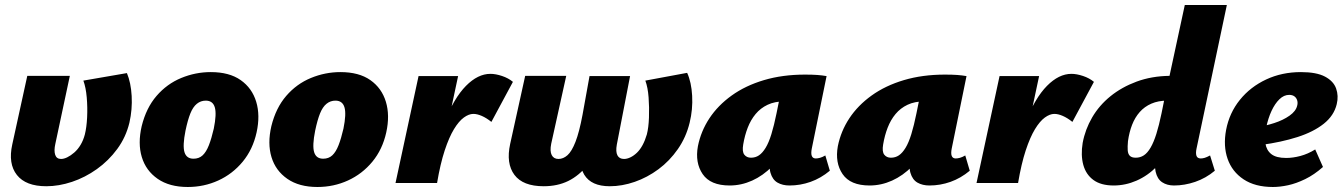

<svg xmlns="http://www.w3.org/2000/svg" viewBox="-20 -731 5368 767"><path d="M165 13Q83 13 47.5 -32Q12 -77 29 -154L89 -428H259L201 -156Q195 -129 200.5 -112.5Q206 -96 224 -96Q235 -96 248.5 -102.5Q262 -109 276.5 -121.5Q291 -134 302 -152.5Q313 -171 319 -194Q326 -222 328 -262Q330 -302 326.5 -342Q323 -382 313 -409L487 -439Q503 -401 506 -347.5Q509 -294 497 -241Q483 -183 448.5 -136Q414 -89 367 -55.5Q320 -22 267.5 -4.5Q215 13 165 13Z M730 16Q657 16 610 -16.5Q563 -49 546.5 -103.5Q530 -158 546 -227Q564 -300 605.5 -348Q647 -396 704 -419.5Q761 -443 822 -443Q896 -443 941.5 -411Q987 -379 1003.5 -324.5Q1020 -270 1005 -202Q990 -134 949.5 -85Q909 -36 852 -10Q795 16 730 16ZM753 -97Q775 -97 789.5 -110.5Q804 -124 814.5 -151Q825 -178 834 -217Q846 -276 838 -302.5Q830 -329 802 -329Q782 -329 766.5 -316.5Q751 -304 740.5 -278Q730 -252 721 -209Q709 -149 717 -123Q725 -97 753 -97Z M1248 16Q1175 16 1128 -16.5Q1081 -49 1064.5 -103.5Q1048 -158 1064 -227Q1082 -300 1123.5 -348Q1165 -396 1222 -419.5Q1279 -443 1340 -443Q1414 -443 1459.5 -411Q1505 -379 1521.5 -324.5Q1538 -270 1523 -202Q1508 -134 1467.5 -85Q1427 -36 1370 -10Q1313 16 1248 16ZM1271 -97Q1293 -97 1307.5 -110.5Q1322 -124 1332.5 -151Q1343 -178 1352 -217Q1364 -276 1356 -302.5Q1348 -329 1320 -329Q1300 -329 1284.5 -316.5Q1269 -304 1258.5 -278Q1248 -252 1239 -209Q1227 -149 1235 -123Q1243 -97 1271 -97Z M1692 0Q1717 -146 1755.5 -243Q1794 -340 1841.5 -388Q1889 -436 1939 -436Q1960 -436 1985.5 -427.5Q2011 -419 2029 -404L1943 -244Q1923 -260 1904.5 -268Q1886 -276 1871 -276Q1853 -276 1833 -261.5Q1813 -247 1793.5 -215Q1774 -183 1756.5 -130Q1739 -77 1726 0ZM1560 0 1652 -427H1810L1719 0Z M2152 13Q2069 13 2035 -32.5Q2001 -78 2018 -156L2078 -428H2242L2182 -157Q2176 -127 2184 -111.5Q2192 -96 2211 -96Q2230 -96 2247 -111Q2264 -126 2279 -164.5Q2294 -203 2307 -272L2335 -427H2497L2444 -153Q2439 -125 2446.5 -110.5Q2454 -96 2473 -96Q2485 -96 2498.5 -102.5Q2512 -109 2524.5 -121Q2537 -133 2547 -151.5Q2557 -170 2564 -194Q2571 -221 2572.5 -261.5Q2574 -302 2571 -342Q2568 -382 2558 -409L2725 -440Q2742 -403 2745 -348.5Q2748 -294 2735 -241Q2721 -183 2688 -135.5Q2655 -88 2610.5 -55Q2566 -22 2515.5 -4.5Q2465 13 2416 13Q2342 13 2314 -33Q2286 -79 2307 -174L2333 -297L2397 -185Q2364 -117 2328.5 -73Q2293 -29 2250 -8Q2207 13 2152 13Z M2895 10Q2818 10 2787 -35.5Q2756 -81 2768 -147Q2780 -207 2814 -258.5Q2848 -310 2903 -349.5Q2958 -389 3032 -411Q3106 -433 3196 -433Q3226 -433 3245.5 -431.5Q3265 -430 3282 -427L3223 -138Q3215 -98 3239 -98Q3246 -98 3255.5 -100.5Q3265 -103 3277 -110L3295 -49Q3259 -19 3218 -4.5Q3177 10 3134 10Q3106 10 3086 -1.5Q3066 -13 3058 -40.5Q3050 -68 3059 -117L3086 -249L3172 -277Q3157 -210 3129.5 -157Q3102 -104 3065 -66.5Q3028 -29 2984.5 -9.5Q2941 10 2895 10ZM2980 -101Q2998 -101 3012 -110.5Q3026 -120 3038.5 -140.5Q3051 -161 3061.5 -195Q3072 -229 3082 -278L3102 -377L3160 -320Q3148 -324 3137 -325Q3126 -326 3114 -326Q3075 -326 3046.5 -312.5Q3018 -299 2998.5 -275.5Q2979 -252 2967 -221Q2955 -190 2949 -154Q2944 -125 2953.5 -113Q2963 -101 2980 -101Z M3454 10Q3377 10 3346 -35.5Q3315 -81 3327 -147Q3339 -207 3373 -258.5Q3407 -310 3462 -349.5Q3517 -389 3591 -411Q3665 -433 3755 -433Q3785 -433 3804.5 -431.5Q3824 -430 3841 -427L3782 -138Q3774 -98 3798 -98Q3805 -98 3814.5 -100.5Q3824 -103 3836 -110L3854 -49Q3818 -19 3777 -4.5Q3736 10 3693 10Q3665 10 3645 -1.5Q3625 -13 3617 -40.5Q3609 -68 3618 -117L3645 -249L3731 -277Q3716 -210 3688.5 -157Q3661 -104 3624 -66.5Q3587 -29 3543.5 -9.5Q3500 10 3454 10ZM3539 -101Q3557 -101 3571 -110.5Q3585 -120 3597.5 -140.5Q3610 -161 3620.5 -195Q3631 -229 3641 -278L3661 -377L3719 -320Q3707 -324 3696 -325Q3685 -326 3673 -326Q3634 -326 3605.5 -312.5Q3577 -299 3557.5 -275.5Q3538 -252 3526 -221Q3514 -190 3508 -154Q3503 -125 3512.5 -113Q3522 -101 3539 -101Z M4013 0Q4038 -146 4076.5 -243Q4115 -340 4162.5 -388Q4210 -436 4260 -436Q4281 -436 4306.5 -427.5Q4332 -419 4350 -404L4264 -244Q4244 -260 4225.5 -268Q4207 -276 4192 -276Q4174 -276 4154 -261.5Q4134 -247 4114.5 -215Q4095 -183 4077.5 -130Q4060 -77 4047 0ZM3881 0 3973 -427H4131L4040 0Z M4429 10Q4378 10 4348 -12Q4318 -34 4307.5 -72.5Q4297 -111 4305 -160Q4315 -214 4343 -262Q4371 -310 4416 -346.5Q4461 -383 4520.5 -405Q4580 -427 4652 -428L4713 -711H4881L4760 -138Q4756 -120 4759.5 -109Q4763 -98 4777 -98Q4784 -98 4792.5 -100.5Q4801 -103 4814 -110L4833 -49Q4797 -19 4754.5 -4.5Q4712 10 4670 10Q4642 10 4622.5 -3Q4603 -16 4596.5 -45Q4590 -74 4598 -120L4624 -249L4711 -277Q4695 -210 4667 -157Q4639 -104 4602 -66.5Q4565 -29 4520.5 -9.5Q4476 10 4429 10ZM4517 -101Q4535 -101 4549.5 -110.5Q4564 -120 4576.5 -141.5Q4589 -163 4599.5 -196.5Q4610 -230 4620 -278L4640 -377L4724 -329H4643Q4607 -329 4579.5 -317Q4552 -305 4533 -283.5Q4514 -262 4502.5 -232.5Q4491 -203 4486 -167Q4484 -145 4485 -130.5Q4486 -116 4493.5 -108.5Q4501 -101 4517 -101Z M5065 16Q4994 16 4948 -14.5Q4902 -45 4884 -96.5Q4866 -148 4878 -212Q4891 -280 4933 -332Q4975 -384 5038 -413.5Q5101 -443 5177 -443Q5239 -443 5273 -425Q5307 -407 5317.5 -377.5Q5328 -348 5320 -315Q5309 -269 5268 -236.5Q5227 -204 5163 -183.5Q5099 -163 5018 -152L5001 -223Q5035 -228 5070.5 -239.5Q5106 -251 5131.5 -269Q5157 -287 5162 -309Q5165 -320 5162 -330Q5159 -340 5151 -346Q5143 -352 5130 -352Q5109 -352 5091 -334.5Q5073 -317 5059.5 -288Q5046 -259 5038 -221Q5031 -186 5035 -158.5Q5039 -131 5058.5 -115.5Q5078 -100 5118 -100Q5145 -100 5175 -108Q5205 -116 5234 -134L5265 -64Q5230 -33 5194 -15.5Q5158 2 5125.5 9Q5093 16 5065 16Z"/></svg>

Font: Ysabeau Infant Black
Style: Italic
Weight: 900
Italic angle: -12°
Designer: Christian Thalmann (Catharsis Fonts)
Version: Version 2.001;gftools[0.9.30]; featfreeze: ss01,ss02,lnum